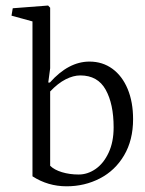

<svg xmlns="http://www.w3.org/2000/svg" viewBox="-20 -652 518 684"><path d="M95.7 -23.9Q150.9 11.7 217.3 11.7Q281.7 11.7 335.9 -16.4Q390.1 -44.4 422.1 -98.6Q454.1 -152.8 454.1 -227.5Q454.1 -288.6 434.8 -335Q415.5 -381.3 380.4 -407Q345.2 -432.6 298.8 -432.6Q224.1 -432.6 157.7 -357.9H151.9L158.7 -408.7V-624.5L151.4 -632.3L25.4 -622.6L21 -596.2L95.7 -575.7ZM266.1 -383.3Q328.1 -383.3 356.4 -332.5Q384.8 -281.7 384.8 -198.2Q384.8 -146 366.9 -107.9Q349.1 -69.8 320.6 -50Q292 -30.3 260.3 -30.3Q228 -30.3 200.7 -38.6Q173.3 -46.9 158.7 -61.5V-326.2Q186.5 -355.5 213.9 -369.4Q241.2 -383.3 266.1 -383.3Z"/></svg>

Font: Neuton Light
Style: Regular
Weight: 300
Designer: Brian M Zick
Foundry: Brian M Zick
Version: Version 1.560